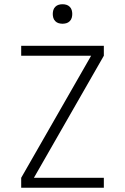

<svg xmlns="http://www.w3.org/2000/svg" viewBox="-20 -886 590 906"><path d="M470 0H80V-47L410 -623H80V-670H470V-623L140 -47H470ZM275 -774Q266 -774 257 -776.5Q248 -779 241 -786Q234 -793 231.5 -802Q229 -811 229 -820Q229 -829 231.5 -838Q234 -847 241 -854Q248 -861 257 -863.5Q266 -866 275 -866Q284 -866 293 -863.5Q302 -861 309 -854Q316 -847 318.5 -838Q321 -829 321 -820Q321 -811 318.5 -802Q316 -793 309 -786Q302 -779 293 -776.5Q284 -774 275 -774Z"/></svg>

Font: Lode Dark Term
Style: Regular
Weight: 400
Monospace: yes
Designer: Belleve Invis
Foundry: Belleve Invis
Version: Version 29.2.0